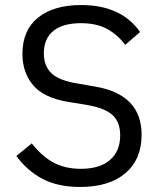

<svg xmlns="http://www.w3.org/2000/svg" viewBox="-20 -730 640 762"><path d="M45 -111 106 -161Q147 -109 193 -84.5Q239 -60 301 -60Q376 -60 416.5 -95Q457 -130 457 -193Q457 -245 427 -273Q397 -301 327 -313L249 -326Q153 -342 111 -392.5Q69 -443 69 -516Q69 -610 131 -660Q193 -710 302 -710Q461 -710 536 -603L477 -552Q445 -594 403.5 -616Q362 -638 301 -638Q230 -638 192 -607.5Q154 -577 154 -518Q154 -469 183.5 -440Q213 -411 285 -399L360 -386Q542 -354 542 -195Q542 -98 478 -43Q414 12 298 12Q209 12 148 -20.5Q87 -53 45 -111Z"/></svg>

Font: iA Writer Duo S
Style: Regular
Weight: 400
Designer: Mike Abbink, Paul van der Laan, Pieter van Rosmalen, Oliver Reichenstein
Foundry: Bold Monday and Information Architects Inc.
Version: Version 2.000